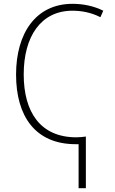

<svg xmlns="http://www.w3.org/2000/svg" viewBox="-20 -744 603 1004"><path d="M376 10C381 10 386 10 391 10V240H429V-30C415 -28 397 -26 379 -26C191 -26 104 -158 104 -355C104 -552 193 -688 359 -688C402 -688 455 -680 505 -654L520 -688C470 -713 414 -724 359 -724C168 -724 64 -571 64 -354C64 -137 164 10 376 10Z"/></svg>

Font: Noto Sans Mono SemiCondensed ExtraLight
Style: Regular
Weight: 200
Width: 4
Designer: Monotype Design Team
Foundry: Monotype Imaging Inc.
Version: Version 2.014